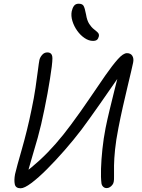

<svg xmlns="http://www.w3.org/2000/svg" viewBox="-20 -999 762 1033"><path d="M91 14Q64 14 59.5 -8Q55 -30 61 -62Q65 -80 74.5 -114.5Q84 -149 97.5 -196Q111 -243 124.5 -297.5Q138 -352 150 -411Q163 -472 171 -526.5Q179 -581 184 -621Q189 -661 192 -676Q195 -690 206.5 -703.5Q218 -717 235 -717Q244 -717 250 -713.5Q256 -710 259 -703Q262 -696 262 -685Q262 -670 258.5 -641Q255 -612 249 -575Q243 -538 235.5 -495.5Q228 -453 219 -411Q202 -326 183 -258Q164 -190 148.5 -139.5Q133 -89 126 -53L105 -64Q150 -97 194 -137.5Q238 -178 280 -226Q322 -274 361 -327Q416 -401 462.5 -470Q509 -539 547 -593.5Q585 -648 614 -680.5Q643 -713 663 -713Q683 -713 692 -698.5Q701 -684 696 -661Q694 -651 686 -616.5Q678 -582 666 -532Q654 -482 641 -424.5Q628 -367 617 -310Q604 -244 599 -194Q594 -144 593.5 -109Q593 -74 593.5 -52.5Q594 -31 592 -22Q591 -13 585 -5Q579 3 571 8Q563 13 554 13Q543 13 535.5 6Q528 -1 526 -12Q522 -43 523.5 -91.5Q525 -140 531 -197Q537 -254 548 -310Q557 -355 570 -408.5Q583 -462 595.5 -512.5Q608 -563 617.5 -599.5Q627 -636 630 -646L656 -637Q646 -624 624.5 -593.5Q603 -563 575.5 -523Q548 -483 518.5 -441Q489 -399 462.5 -362Q436 -325 418 -301Q376 -246 327.5 -190.5Q279 -135 232.5 -88.5Q186 -42 148.5 -14Q111 14 91 14ZM480 -779Q458 -779 435.5 -794Q413 -809 395.5 -833.5Q378 -858 369.5 -886Q361 -914 366 -939Q370 -957 378.5 -968Q387 -979 403 -979Q422 -979 429 -968.5Q436 -958 443 -921Q448 -889 460 -870.5Q472 -852 485 -842Q498 -832 506 -824Q514 -816 512 -804Q509 -791 502 -785Q495 -779 480 -779Z"/></svg>

Font: Shantell Sans Light
Style: Italic
Weight: 300
Italic angle: -11°
Designer: Stephen Nixon, Anya Danilova, Shantell Martin
Foundry: Arrow Type
Version: Version 1.008;[ac192a2d6]